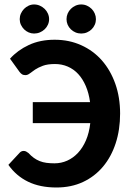

<svg xmlns="http://www.w3.org/2000/svg" viewBox="-20 -834 579 861"><path d="M17.6 0ZM86.4 -157.2Q92.3 -157.2 97.4 -154.5Q102.5 -151.9 107.4 -147.9Q119.6 -134.8 131.8 -126Q144 -117.2 158 -111.6Q171.9 -106 188.2 -103.8Q204.6 -101.6 224.6 -101.6Q254.4 -101.6 281.2 -113.5Q308.1 -125.5 329.6 -148.4Q351.1 -171.4 365.5 -204.8Q379.9 -238.3 384.8 -281.7H127V-376H383.8Q378.4 -416.5 364.7 -448.2Q351.1 -480 330.8 -502Q310.5 -523.9 283.9 -535.4Q257.3 -546.9 226.6 -546.9Q193.4 -546.9 172.4 -539.1Q151.4 -531.2 137.5 -522Q123.5 -512.7 113.8 -504.9Q104 -497.1 93.8 -497.1Q84 -497.1 77.9 -501.5Q71.8 -505.9 67.9 -511.2L24.9 -570.8Q59.1 -608.9 109.4 -632.3Q159.7 -655.8 225.1 -655.8Q290 -655.8 344.2 -631.3Q398.4 -606.9 437 -563Q475.6 -519 497.1 -458.3Q518.6 -397.5 518.6 -324.7Q518.6 -252.4 498.8 -191.7Q479 -130.9 441.9 -86.7Q404.8 -42.5 352.1 -17.8Q299.3 6.8 232.9 6.8Q159.7 6.8 106.2 -19Q52.7 -44.9 17.6 -94.7L68.4 -149.4Q75.7 -157.2 86.4 -157.2ZM200.2 -748Q200.2 -734.9 194.8 -723.1Q189.5 -711.4 180.2 -702.6Q170.9 -693.8 158.7 -688.7Q146.5 -683.6 132.8 -683.6Q120.1 -683.6 108.4 -688.7Q96.7 -693.8 87.9 -702.6Q79.1 -711.4 73.7 -723.1Q68.4 -734.9 68.4 -748Q68.4 -761.2 73.7 -773.2Q79.1 -785.2 87.9 -794.2Q96.7 -803.2 108.4 -808.6Q120.1 -814 132.8 -814Q146.5 -814 158.7 -808.6Q170.9 -803.2 180.2 -794.2Q189.5 -785.2 194.8 -773.2Q200.2 -761.2 200.2 -748ZM410.2 -748Q410.2 -734.9 405 -723.1Q399.9 -711.4 390.9 -702.6Q381.8 -693.8 369.9 -688.7Q357.9 -683.6 344.2 -683.6Q330.6 -683.6 318.6 -688.7Q306.6 -693.8 297.6 -702.6Q288.6 -711.4 283.4 -723.1Q278.3 -734.9 278.3 -748Q278.3 -761.2 283.4 -773.2Q288.6 -785.2 297.6 -794.2Q306.6 -803.2 318.6 -808.6Q330.6 -814 344.2 -814Q357.9 -814 369.9 -808.6Q381.8 -803.2 390.9 -794.2Q399.9 -785.2 405 -773.2Q410.2 -761.2 410.2 -748Z"/></svg>

Font: Carlito
Style: Bold
Weight: 700
Designer: Lukasz Dziedzic
Foundry: tyPoland Lukasz Dziedzic
Version: Version 1.104